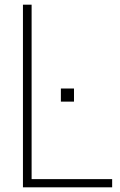

<svg xmlns="http://www.w3.org/2000/svg" viewBox="-20 -800 513 820"><path d="M459 0H78V-780H115V-35H459ZM296 -366H240V-422H296Z"/></svg>

Font: Tanohe Sans ExtraLight
Style: Regular
Weight: 250
Designer: Village Type and Design LLC & Cristiano Sobral
Foundry: Cooper Hewitt Smithsonian Design Museum
Version: Version 1.00;May 30, 2020;FontCreator 12.0.0.2522 64-bit; tt